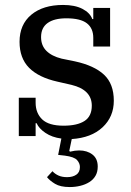

<svg xmlns="http://www.w3.org/2000/svg" viewBox="-20 -550 531 776"><path d="M262 206Q224 206 202.5 193Q181 180 170 166L192 142Q202 153 216.5 159.5Q231 166 251 166Q274 166 288.5 156Q303 146 303 125Q303 110 291.5 97Q280 84 242 79L215 76L228 10Q190 5 163.5 -13Q137 -31 128 -52H124V0H56V-155H124V-135Q124 -93 150.5 -67.5Q177 -42 237 -42Q292 -42 321.5 -61Q351 -80 351 -123Q351 -187 269 -207L212 -220Q136 -237 97.5 -276Q59 -315 59 -381Q59 -451 106.5 -490.5Q154 -530 235 -530Q283 -530 313.5 -514Q344 -498 353 -473H357V-518H425V-362H357V-397Q357 -436 331 -456Q305 -476 248 -476Q199 -476 172.5 -457Q146 -438 146 -400Q146 -366 167.5 -344.5Q189 -323 229 -313L283 -302Q361 -285 400.5 -248Q440 -211 440 -143Q440 -78 394.5 -35.5Q349 7 270 12L260 60L263 63Q283 58 300 58Q332 58 353.5 74.5Q375 91 375 123Q375 145 366 160.5Q357 176 341 186Q325 196 304.5 201Q284 206 262 206Z"/></svg>

Font: IBM Plex Serif Text
Style: Regular
Weight: 450
Designer: Mike Abbink, Paul van der Laan, Pieter van Rosmalen
Foundry: Bold Monday
Version: Version 3.001